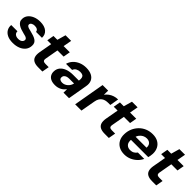

<svg xmlns="http://www.w3.org/2000/svg" viewBox="239 -1774 2920 2920"><g transform="rotate(45 1699.5 -313.5)"><path d="M231 12Q160 12 112.5 -11Q65 -34 42 -74.5Q19 -115 24 -165H158Q157 -143 167 -126Q177 -109 197.5 -99.5Q218 -90 247 -90Q274 -90 293 -98Q312 -106 322.5 -120Q333 -134 334 -151Q335 -168 324 -178.5Q313 -189 293.5 -196Q274 -203 247 -208Q213 -216 181.5 -227Q150 -238 125.5 -254Q101 -270 87 -293Q73 -316 75 -349Q76 -397 105.5 -434Q135 -471 186 -492.5Q237 -514 302 -514Q394 -514 444.5 -472Q495 -430 492 -358H364Q362 -383 341.5 -397Q321 -411 286 -411Q252 -411 230 -397Q208 -383 208 -361Q207 -347 218 -337Q229 -327 250 -319.5Q271 -312 302 -306Q340 -297 372 -286Q404 -275 427 -259.5Q450 -244 461.5 -221.5Q473 -199 471 -166Q469 -111 437.5 -71Q406 -31 352.5 -9.5Q299 12 231 12Z M768 0Q709 0 672.5 -19Q636 -38 623.5 -77.5Q611 -117 621 -177L659 -389H576L596 -502H679L718 -639H839L814 -502H947L927 -389H794L756 -176Q750 -141 764 -128Q778 -115 810 -115H880L859 0Z M1140 12Q1083 12 1047 -6Q1011 -24 994.5 -55.5Q978 -87 980 -125Q981 -177 1011.5 -215Q1042 -253 1096.5 -274Q1151 -295 1225 -295H1349Q1355 -332 1349.5 -356.5Q1344 -381 1325 -392.5Q1306 -404 1271 -404Q1234 -404 1204 -387.5Q1174 -371 1162 -337H1030Q1045 -391 1082.5 -430.5Q1120 -470 1173.5 -492Q1227 -514 1291 -514Q1362 -514 1409.5 -490Q1457 -466 1477.5 -420.5Q1498 -375 1486 -311L1432 0H1313L1315 -75Q1301 -57 1283 -40.5Q1265 -24 1243 -12.5Q1221 -1 1195.5 5.5Q1170 12 1140 12ZM1190 -92Q1216 -92 1238.5 -101.5Q1261 -111 1279.5 -127.5Q1298 -144 1310.5 -165.5Q1323 -187 1328 -211V-212H1225Q1195 -212 1172.5 -203.5Q1150 -195 1138 -179.5Q1126 -164 1126 -143Q1125 -118 1142.5 -105Q1160 -92 1190 -92Z M1564 0 1652 -502H1772L1770 -412Q1794 -444 1825 -466.5Q1856 -489 1894 -501.5Q1932 -514 1974 -514L1949 -371H1905Q1874 -371 1847.5 -364.5Q1821 -358 1799.5 -342.5Q1778 -327 1763 -301.5Q1748 -276 1741 -236L1699 0Z M2197 0Q2138 0 2101.5 -19Q2065 -38 2052.5 -77.5Q2040 -117 2050 -177L2088 -389H2005L2025 -502H2108L2147 -639H2268L2243 -502H2376L2356 -389H2223L2185 -176Q2179 -141 2193 -128Q2207 -115 2239 -115H2309L2288 0Z M2630 12Q2561 12 2511.5 -15.5Q2462 -43 2436 -93.5Q2410 -144 2413 -211Q2415 -274 2438.5 -328.5Q2462 -383 2503 -425Q2544 -467 2599.5 -490.5Q2655 -514 2722 -514Q2790 -514 2838 -487Q2886 -460 2910 -412Q2934 -364 2932 -303Q2931 -281 2927 -258.5Q2923 -236 2918 -218H2509L2523 -301H2798Q2801 -334 2790 -357Q2779 -380 2756.5 -392.5Q2734 -405 2704 -405Q2669 -405 2637.5 -389Q2606 -373 2583.5 -341.5Q2561 -310 2553 -262L2548 -233Q2541 -193 2550.5 -163Q2560 -133 2585 -115.5Q2610 -98 2648 -98Q2685 -98 2712.5 -114Q2740 -130 2757 -156H2894Q2872 -108 2832 -70Q2792 -32 2740.5 -10Q2689 12 2630 12Z M3217 0Q3158 0 3121.5 -19Q3085 -38 3072.5 -77.5Q3060 -117 3070 -177L3108 -389H3025L3045 -502H3128L3167 -639H3288L3263 -502H3396L3376 -389H3243L3205 -176Q3199 -141 3213 -128Q3227 -115 3259 -115H3329L3308 0Z"/></g></svg>

Font: DM Sans 16pt
Style: Bold Italic
Weight: 700
Italic angle: -10°
Version: Version 4.004;gftools[0.9.30]